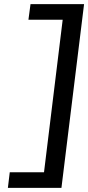

<svg xmlns="http://www.w3.org/2000/svg" viewBox="-20 -750 425 925"><path d="M18 155H276L385 -730H127L117 -655H282L192 80H27Z"/></svg>

Font: Bluebird
Style: LiNrwObl
Weight: 300
Designer: Jasper
Foundry: Cannot Into Space Fonts
Version: Version 0.98